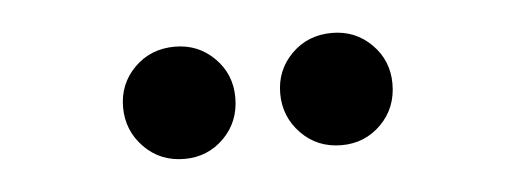

<svg xmlns="http://www.w3.org/2000/svg" viewBox="-26 -824 571 213"><g transform="rotate(-5 259.5 -717.5)"><path d="M110 -718Q110 -744 128 -762Q146 -780 173 -780Q199 -780 217 -762Q235 -744 235 -718Q235 -691 217 -673Q199 -655 173 -655Q146 -655 128 -673.5Q110 -692 110 -718ZM348 -780Q374 -780 392 -762Q410 -744 410 -718Q410 -691 392 -673Q374 -655 348 -655Q321 -655 303 -673.5Q285 -692 285 -718Q285 -744 303 -762Q321 -780 348 -780Z"/></g></svg>

Font: Evergrow Sans 
Style: Medium
Weight: 500
Foundry: 10Web
Version: Version 1.000